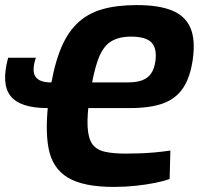

<svg xmlns="http://www.w3.org/2000/svg" viewBox="-23 -723 786 755"><path d="M164 -298Q56 -298 18.5 -345.5Q-19 -393 9 -496H118Q101 -444 116.5 -421.5Q132 -399 176 -399H479Q514 -399 536.5 -407.5Q559 -416 571.5 -434.5Q584 -453 588 -482Q595 -533 572.5 -556Q550 -579 492 -579Q443 -579 412 -559Q381 -539 362.5 -488.5Q344 -438 330 -345Q319 -270 321.5 -224.5Q324 -179 340 -156.5Q356 -134 388.5 -126.5Q421 -119 471 -119Q499 -119 526.5 -120Q554 -121 583.5 -123.5Q613 -126 647 -131L644 -19Q622 -11 587.5 -4Q553 3 511 7.5Q469 12 424 12Q305 12 244 -24.5Q183 -61 168 -139.5Q153 -218 170 -343Q185 -449 211 -518.5Q237 -588 278 -628.5Q319 -669 377 -686Q435 -703 515 -703Q602 -703 654 -681.5Q706 -660 726 -613Q746 -566 735 -489Q725 -419 697 -377Q669 -335 618.5 -316.5Q568 -298 489 -298Z"/></svg>

Font: Exo 2
Style: Bold Italic
Weight: 700
Italic angle: -8°
Designer: Natanael Gama
Foundry: Natanael Gama
Version: Version 2.010